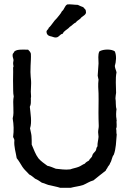

<svg xmlns="http://www.w3.org/2000/svg" viewBox="-20 -886 630 908"><path d="M113 -651C94 -651 62 -654 50 -644C47 -643 47 -639 45 -637C43 -633 39 -632 40 -627C38 -619 43 -611 44 -602C44 -597 42 -593 42 -588C42 -583 43 -577 44 -572C44 -572 42 -568 42 -566C43 -539 41 -511 42 -485C43 -466 41 -447 45 -430C38 -397 49 -359 40 -326C45 -297 46 -268 42 -239C43 -233 48 -230 48 -222C45 -193 55 -165 59 -138C69 -126 77 -111 86 -97C95 -83 107 -74 118 -61C129 -56 137 -48 146 -41C158 -36 168 -29 178 -22C193 -19 203 -11 220 -9C234 -5 250 -3 264 2H315C333 -3 355 -5 373 -11C390 -18 403 -28 422 -33C441 -48 460 -64 480 -79C482 -86 488 -90 490 -97C494 -103 499 -107 501 -115C509 -126 509 -144 518 -154C529 -183 529 -217 532 -250C529 -257 532 -271 529 -277C535 -289 529 -306 532 -318C532 -320 530 -320 531 -323C528 -336 529 -357 531 -370C526 -384 529 -405 526 -421C527 -431 527 -436 529 -447C529 -476 525 -514 531 -544C529 -554 524 -562 523 -574C529 -593 532 -623 523 -643C507 -655 468 -654 450 -643C442 -627 446 -606 446 -586L442 -528C444 -522 444 -514 446 -509C443 -487 445 -462 446 -444C447 -405 445 -363 446 -323C446 -312 447 -301 447 -290C447 -280 444 -271 444 -261C444 -254 446 -246 446 -239C445 -223 440 -209 441 -194C437 -190 435 -183 434 -176C430 -167 421 -163 417 -153C416 -140 405 -138 401 -127C394 -123 386 -119 381 -112C370 -108 363 -101 352 -97C340 -92 325 -90 312 -85C286 -82 268 -86 244 -88C231 -93 219 -99 204 -102C189 -113 174 -123 162 -137C148 -155 140 -179 130 -202C130 -216 130 -229 129 -243C128 -255 124 -267 122 -279C132 -308 124 -350 121 -381C127 -392 126 -404 126 -416C125 -421 127 -425 127 -430C127 -440 125 -450 126 -460C126 -474 128 -489 127 -503C126 -517 124 -531 124 -545C124 -564 125 -586 126 -603C126 -613 127 -624 126 -632C124 -640 119 -645 113 -651ZM386 -833C386 -844 377 -845 374 -852C365 -855 356 -859 348 -863C332 -863 311 -867 298 -865C285 -858 284 -840 273 -833C267 -820 257 -811 249 -800C234 -787 225 -767 210 -754C209 -745 199 -745 200 -734C201 -723 208 -717 217 -715C229 -713 237 -707 247 -709C260 -711 264 -725 276 -726C279 -730 280 -734 284 -737C292 -745 303 -750 310 -759C321 -765 327 -775 339 -780C345 -790 358 -793 364 -803C373 -811 391 -818 386 -833Z"/></svg>

Font: FuturaRener
Style: Regular
Weight: 400
Designer: BSozoo
Foundry: BSozoo
Version: Version 1.0